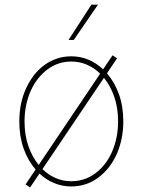

<svg xmlns="http://www.w3.org/2000/svg" viewBox="-20 -800 620 834"><path d="M93.8 -417.3Q107.6 -447.4 127.1 -472.8Q146.7 -498.2 171.5 -516.5Q196.4 -534.8 226 -545.1Q255.7 -555.4 289.8 -555.4Q329.5 -555.4 364.3 -540.7Q399.1 -525.9 427.9 -498.9L468.8 -559.7L488.6 -546.9L444.6 -481.5Q478 -442.8 496.8 -390.3Q515.6 -337.7 515.6 -272.7Q515.6 -237.6 509.2 -202.9Q502.8 -168.3 489.5 -136.4Q476.2 -104.4 455.3 -76.5Q434.3 -48.7 405.2 -27.3Q354 9.9 289.8 9.9Q250 9.9 214.8 -4.8Q179.7 -19.5 151.6 -46.2L110.8 14.2L90.9 1.4L134.6 -63.6Q101.2 -102.3 82.6 -155Q63.9 -207.7 63.9 -272.7Q63.9 -353 93.8 -417.3ZM164.4 -65.3Q190 -40.5 221.6 -26.6Q253.2 -12.8 289.8 -12.8Q347.7 -12.8 393.8 -46.9Q416.9 -63.9 435.2 -87.4Q453.5 -110.8 466.3 -139.7Q479 -168.7 486 -202.2Q492.9 -235.8 492.9 -272.7Q492.9 -331.3 476.6 -378.9Q460.2 -426.5 431.5 -462ZM148.1 -83.5 415.1 -480.1Q389.6 -505 358 -518.8Q326.3 -532.7 289.8 -532.7Q232.2 -532.7 186.4 -498.6Q163.4 -481.5 144.9 -457.9Q126.4 -434.3 113.5 -405.4Q100.5 -376.4 93.6 -343Q86.6 -309.7 86.6 -272.7Q86.6 -213.8 103 -166.4Q119.3 -119 148.1 -83.5ZM377.1 -779.8H405.5L300.4 -626.4H277.7Z"/></svg>

Font: Inter P Thin
Style: Regular
Weight: 100
Designer: Rasmus Andersson
Foundry: rsms
Version: Version 3.018;git-588b23468